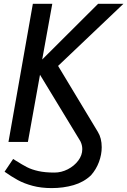

<svg xmlns="http://www.w3.org/2000/svg" viewBox="-20 -745 668 1008"><path d="M152.5 -725H254.5L201.5 -432.5L495 -725H628L285 -399L493.5 -53Q514 -20 514 28Q514 66.5 499.5 105.5Q485 144.5 457.5 175.5Q419.5 211.5 366 227Q312.5 242.5 251 242.5Q196 242.5 151.2 230.5Q106.5 218.5 73.2 200.2Q40 182 4 156.5L49 89.5L61.5 97.5Q98 120.5 122.5 133Q147 145.5 181.8 153.2Q216.5 161 266 161Q302 161 335.8 143.8Q369.5 126.5 390.8 98.2Q412 70 412 38Q412 16.5 402 -3.5L190 -352.5L126.5 0H24.5Z"/></svg>

Font: JuliaMono SemiBold
Style: Italic
Weight: 600
Italic angle: -9°
Monospace: yes
Designer: cormullion
Foundry: corm
Version: Version 0.056; ttfautohint (v1.8.4)